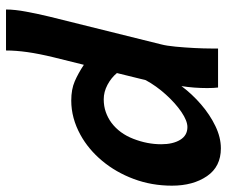

<svg xmlns="http://www.w3.org/2000/svg" viewBox="-80 -464 780 661"><g transform="rotate(90 310.5 -133.0)"><path d="M255.4 -244.1 231 -145Q247.1 -125.5 271.5 -112.5Q295.9 -99.6 321.3 -99.6Q345.2 -99.6 365.2 -106.7Q385.3 -113.8 401.9 -126Q439 -153.8 457.5 -201.7Q476.1 -249.5 476.1 -297.4Q476.1 -337.9 460.9 -362.8Q445.8 -387.7 417 -387.7Q395.5 -387.7 365.2 -367.2Q335 -346.7 305.2 -313.7Q275.4 -280.8 255.4 -244.1ZM146.5 -493.2H280.8Q282.7 -479 282.7 -455.6Q282.7 -409.7 275.9 -367.2Q303.2 -403.8 338.9 -434.6Q374.5 -465.3 413.6 -484.1Q452.6 -502.9 490.2 -502.9Q553.2 -502.9 585.9 -455.1Q618.7 -407.2 618.7 -334.5Q618.7 -264.6 595.7 -203.1Q572.8 -141.6 533.2 -94.2Q493.7 -46.9 443.8 -19.5Q386.2 12.2 325.7 12.2Q287.1 12.2 259.5 0.2Q231.9 -11.7 202.6 -31.2L176.8 72.8Q164.6 123 158.9 163.1Q153.3 203.1 153.3 236.8H12.2Q12.2 206.5 19.8 166.5Q27.3 126.5 36.6 87.9L132.3 -297.4Q137.2 -315.9 140.1 -346.9Q143.1 -377.9 144.8 -411.4Q146.5 -444.8 146.5 -469.7Z"/></g></svg>

Font: Andika
Style: Bold Italic
Weight: 700
Italic angle: -14°
Designer: Victor Gaultney, Annie Olsen, Julie Remington, Don Collingsworth, Eric Hays, Becca Hirsbrunner
Foundry: SIL International
Version: Version 6.101